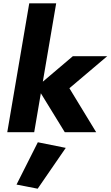

<svg xmlns="http://www.w3.org/2000/svg" viewBox="-20 -800 669 1162"><path d="M157 -780 24 0H187L320 -780ZM421 -460 203 -275 372 0H562L400 -266L629 -460ZM209 61 80 317 208 342 378 95Z"/></svg>

Font: Jost ExtraBold
Style: Italic
Weight: 800
Italic angle: -5°
Version: Version 3.710